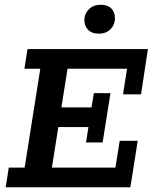

<svg xmlns="http://www.w3.org/2000/svg" viewBox="-20 -790 644 810"><path d="M4 0 17 -83H84L150 -500H83L96 -583H604L575 -392H499L516 -500H265L239 -337H366L376 -397H446L413 -189H343L353 -254H226L199 -83H467L485 -196H561L530 0ZM397 -648Q368 -648 352 -664Q336 -680 336 -705Q336 -732 355 -751Q374 -770 405 -770Q434 -770 449.5 -754.5Q465 -739 465 -713Q465 -686 446.5 -667Q428 -648 397 -648Z"/></svg>

Font: Rokkitt SemiBold
Style: Italic
Weight: 600
Italic angle: -9°
Designer: Vernon Adams
Foundry: Vernon Adams
Version: Version 3.103